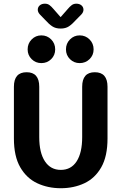

<svg xmlns="http://www.w3.org/2000/svg" viewBox="-20 -1011 659 1042"><path d="M310 10.5Q240 10.5 182.2 -16.5Q124.5 -43.5 90 -103Q55.5 -162.5 55.5 -259.5V-540Q55.5 -619 124.5 -619Q193 -619 193 -540V-267Q193 -182 223.8 -135.5Q254.5 -89 310 -89Q366 -89 396 -135.5Q426 -182 426 -267V-540Q426 -619 494.5 -619Q563.5 -619 563.5 -540V-259.5Q563.5 -162.5 529.5 -103Q495.5 -43.5 438 -16.5Q380.5 10.5 310 10.5ZM204.5 -668.5Q173.5 -668.5 151.8 -690Q130 -711.5 130 -743Q130 -775 151.8 -797Q173.5 -819 204.5 -819Q236 -819 257.8 -797Q279.5 -775 279.5 -743Q279.5 -711.5 257.8 -690Q236 -668.5 204.5 -668.5ZM412.5 -668.5Q381.5 -668.5 359.8 -690Q338 -711.5 338 -743Q338 -775 359.8 -797Q381.5 -819 412.5 -819Q444 -819 466 -797Q488 -775 488 -743Q488 -711.5 466 -690Q444 -668.5 412.5 -668.5ZM421.5 -932.5 392.5 -903Q372 -880 354 -868Q336 -856 309 -856Q282 -856 263.8 -868Q245.5 -880 225 -903L196.5 -932.5Q185 -945 185 -958Q185 -972.5 195.8 -981.8Q206.5 -991 223.5 -991Q238.5 -991 248.8 -983.2Q259 -975.5 269.5 -963L309 -918L348.5 -963Q358 -974.5 368.8 -982.8Q379.5 -991 394 -991Q411.5 -991 422.2 -981.8Q433 -972.5 433 -958Q433 -952.5 430.5 -946Q428 -939.5 421.5 -932.5Z"/></svg>

Font: Sono Monospace SemiBold
Style: Regular
Weight: 600
Designer: Tyler Finck
Foundry: Tyler Finck
Version: Version 2.112